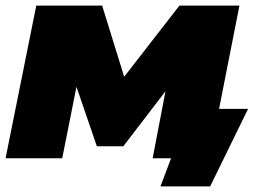

<svg xmlns="http://www.w3.org/2000/svg" viewBox="-22 -567 933 688"><path d="M867 -177 731 101H553L591 0H525L571 -240L420 -43H325L252 -256L201 0H-2L108 -547H344L423 -292L621 -547H836L763 -177Z"/></svg>

Font: Montserrat Alternates Black
Style: Italic
Weight: 900
Italic angle: -11.3°
Designer: Julieta Ulanovsky
Foundry: Julieta Ulanovsky
Version: Version 7.200